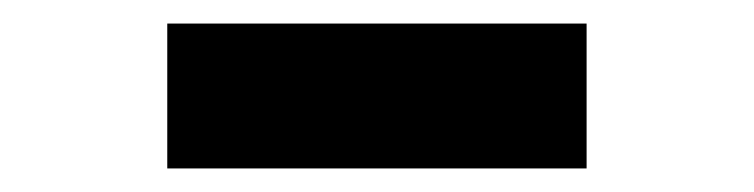

<svg xmlns="http://www.w3.org/2000/svg" viewBox="-20 -791 640 163"><path d="M122 -648V-771H478V-648Z"/></svg>

Font: Encode Sans Condensed Black
Style: Regular
Weight: 900
Width: 3
Designer: Multiple Designers
Foundry: Impallari Type
Version: Version 2.000